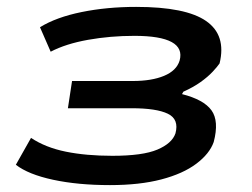

<svg xmlns="http://www.w3.org/2000/svg" viewBox="-20 -528 731 557"><path d="M299 9Q206 9 134 -6.5Q62 -22 26 -50L70 -128Q112 -100 171 -88Q230 -76 306 -76Q394 -76 436.5 -94Q479 -112 489 -141Q500 -182 467 -198Q434 -214 362 -214H177L189 -293H365Q420 -293 456 -308Q492 -323 501 -352Q511 -388 478 -406Q445 -424 370 -424Q300 -424 235.5 -412.5Q171 -401 127 -378L96 -449Q143 -478 216.5 -493Q290 -508 375 -508Q519 -508 578 -467Q637 -426 617 -344Q611 -335 597 -320Q583 -305 562 -290Q541 -275 512 -262L508 -255Q571 -239 593.5 -208Q616 -177 600 -116Q588 -82 549.5 -53Q511 -24 448 -7.5Q385 9 299 9Z"/></svg>

Font: Nunito Sans 7pt Expanded SemiBold
Style: Italic
Weight: 600
Width: 7
Italic angle: -9°
Designer: Vernon Adams
Foundry: Vernon Adams
Version: Version 3.101;gftools[0.9.27]